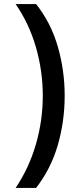

<svg xmlns="http://www.w3.org/2000/svg" viewBox="-20 -806 402 947"><path d="M57 121Q123 23 157 -94Q191 -211 191 -334Q191 -455 157.5 -572Q124 -689 57 -786H158Q231 -694 265 -576.5Q299 -459 299 -334Q299 -207 265 -90Q231 27 158 121Z"/></svg>

Font: Noto Sans Gunjala Gondi SemiBold
Style: Regular
Weight: 600
Version: Version 1.004